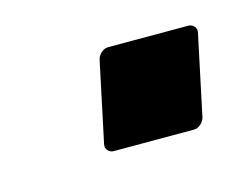

<svg xmlns="http://www.w3.org/2000/svg" viewBox="-35 -346 252 197"><g transform="rotate(-15 91.0 -248.0)"><path d="M77.6 -290Q78.6 -293.9 82 -296.9Q85.4 -299.8 89.4 -299.8H174.3Q178.2 -299.8 180.7 -296.9Q183.1 -293.9 182.1 -290L164.1 -205.1Q163.1 -201.2 159.7 -198.2Q156.2 -195.3 152.3 -195.3H67.4Q63.5 -195.3 61 -198.2Q58.6 -201.2 59.6 -205.1Z"/></g></svg>

Font: Fibel Nord
Style: Bold Italic
Weight: 700
Designer: Peter Wiegel
Foundry: Peter Wioegel
Version: Version 000.000